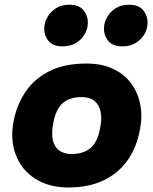

<svg xmlns="http://www.w3.org/2000/svg" viewBox="-20 -799 661 827"><path d="M274.8 8.5Q189.5 8.5 130.8 -29.8Q72.1 -68 47.7 -132.8Q23.2 -197.5 38.7 -278Q52.7 -349 90.9 -404.9Q129.1 -460.9 193.8 -493.1Q258.4 -525.3 352.3 -525.3Q418.7 -525.3 467.4 -502.3Q516.1 -479.3 545.3 -439.3Q574.5 -399.3 584.3 -347.8Q594 -296.3 582.5 -238.9Q568 -162.5 528.1 -106.7Q488.1 -51 424.5 -21.3Q360.8 8.5 274.8 8.5ZM287.8 -135.5Q337.5 -135.5 368.6 -160.2Q399.7 -184.8 411.2 -246.9Q419.7 -287.9 413.4 -317.8Q407.2 -347.6 386.8 -364.2Q366.5 -380.8 331.3 -380.8Q279.6 -380.8 250 -354.7Q220.4 -328.5 209.4 -268.5Q200.4 -222.4 208.2 -192.8Q216 -163.2 237.1 -149.3Q258.2 -135.5 287.8 -135.5ZM249.1 -599.3Q206.2 -599.3 187.2 -625Q168.3 -650.7 170.9 -682.6Q172.9 -706.5 186.1 -728.4Q199.3 -750.3 222.7 -764.5Q246.1 -778.7 278.5 -778.7Q321.9 -778.7 341.1 -753.2Q360.2 -727.7 358.2 -695.8Q357.2 -672.4 343.7 -650Q330.3 -627.6 306.6 -613.4Q282.9 -599.3 249.1 -599.3ZM506.3 -599.3Q463.4 -599.3 444.5 -625Q425.6 -650.7 428.1 -682.6Q430.1 -706.5 443.4 -728.4Q456.6 -750.3 480 -764.5Q503.4 -778.7 535.8 -778.7Q579.1 -778.7 598.3 -753.2Q617.5 -727.7 615.4 -695.8Q614.4 -672.4 601 -650Q587.5 -627.6 563.8 -613.4Q540.2 -599.3 506.3 -599.3Z"/></svg>

Font: REM Medium
Style: Italic
Weight: 500
Italic angle: -11°
Designer: Octavio Pardo
Foundry: Ashler Design
Version: Version 1.005;gftools[0.9.28]